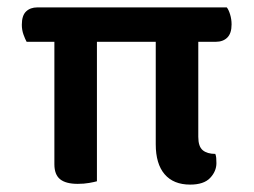

<svg xmlns="http://www.w3.org/2000/svg" viewBox="-20 -491 686 519"><path d="M512 -471V-378H52Q48 -385 43.5 -397.5Q39 -410 39 -424Q39 -449 50.5 -460Q62 -471 81 -471ZM119 -378V-471H593Q598 -465 602 -452Q606 -439 606 -425Q606 -401 594.5 -389.5Q583 -378 563 -378ZM127 -406H242V-1Q235 1 221 3.5Q207 6 190 6Q158 6 142.5 -6.5Q127 -19 127 -47ZM401 -406H516V-121Q516 -95 528 -85Q540 -75 562 -75Q564 -70 564.5 -64Q565 -58 565 -50Q565 -28 548 -10Q531 8 494 8Q449 8 425 -20Q401 -48 401 -101Z"/></svg>

Font: BalooTamma2SemiBold
Style: Regular
Weight: 600
Designer: Divya Kowshik, Shuchita Grover and Ek Type
Foundry: Ek Type
Version: Version 1.700